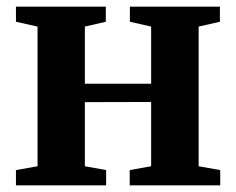

<svg xmlns="http://www.w3.org/2000/svg" viewBox="-20 -558 710 578"><path d="M28 0V-46L93 -57.5V-478L28 -492.5V-538H298.5V-492.5L235.5 -478V-306H435V-478L371 -492.5V-538H642V-492.5L578 -478V-57.5L643 -46V0H370.5V-46L435 -57.5V-251L235.5 -250.5V-57.5L299.5 -46V0Z"/></svg>

Font: Merriweather 60pt
Style: Bold
Weight: 700
Version: Version 2.100